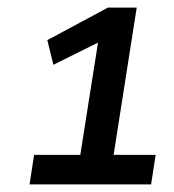

<svg xmlns="http://www.w3.org/2000/svg" viewBox="-20 -725 460 507"><path d="M58 -238 70 -316H192L240 -620L260 -623L121 -554L105 -619L265 -705H341L280 -316H391L379 -238Z"/></svg>

Font: Nunito Sans 7pt Condensed
Style: Bold Italic
Weight: 700
Width: 3
Italic angle: -9°
Designer: Vernon Adams
Foundry: Vernon Adams
Version: Version 3.101;gftools[0.9.27]